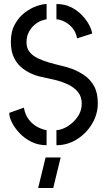

<svg xmlns="http://www.w3.org/2000/svg" viewBox="-20 -720 533 956"><path d="M170 216 207 64H282L245 216ZM261 3V-72Q277 -72 298.5 -81.5Q320 -91 340 -108.5Q360 -126 373.5 -150Q387 -174 387 -204Q387 -239 368 -262Q349 -285 319.5 -299Q290 -313 258 -321Q226 -329 198.5 -334.5Q171 -340 157 -345Q123 -357 95 -377.5Q67 -398 50.5 -431Q34 -464 34 -511Q34 -563 54 -599Q74 -635 103 -657Q132 -679 162 -689.5Q192 -700 212 -700V-624Q202 -623 185 -616.5Q168 -610 151.5 -596Q135 -582 123.5 -560.5Q112 -539 112 -509Q112 -480 127.5 -461Q143 -442 168 -430Q193 -418 223.5 -409Q254 -400 284.5 -393Q315 -386 339 -377Q373 -364 402 -343.5Q431 -323 449 -290Q467 -257 467 -206Q467 -152 439 -104.5Q411 -57 364 -27Q317 3 261 3ZM212 3Q170 3 136 -14Q102 -31 77.5 -57Q53 -83 39.5 -110Q26 -137 26 -158L99 -184Q105 -148 124 -124Q143 -100 167 -87.5Q191 -75 212 -72ZM364 -529Q358 -561 340 -581.5Q322 -602 300.5 -612.5Q279 -623 261 -624V-700Q302 -700 334 -684Q366 -668 389 -643.5Q412 -619 424.5 -594.5Q437 -570 439 -553Z"/></svg>

Font: Stick No Bills
Style: Regular
Weight: 400
Version: Version 2.000